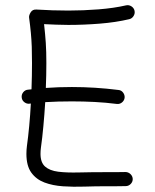

<svg xmlns="http://www.w3.org/2000/svg" viewBox="-20 -711 596 738"><path d="M63.5 -335.9Q62 -347.2 69.1 -356.2Q76.2 -365.2 86.9 -366.2Q94.2 -367.2 101.1 -367.7Q103 -420.4 103 -468.8Q103 -503.9 102.1 -531Q101.1 -558.1 98.6 -584.7Q96.2 -611.3 91.8 -643.6Q90.8 -651.9 97.9 -663.6Q105 -675.3 120.1 -674.3Q150.9 -672.4 181.6 -671.4Q212.4 -670.4 242.7 -670.4Q299.3 -670.4 358.6 -675Q418 -679.7 464.4 -690.4Q475.1 -692.9 484.9 -686.8Q494.6 -680.7 497.1 -669.9Q499.5 -659.2 493.4 -649.4Q487.3 -639.6 476.6 -637.2Q424.8 -625 363.3 -620.1Q301.8 -615.2 242.7 -615.2Q219.2 -615.2 195.8 -616.2Q172.4 -617.2 149.4 -618.2Q153.8 -579.1 156 -546.1Q158.2 -513.2 158.2 -468.8Q158.2 -423.3 156.2 -373Q203.6 -376.5 256.3 -376.5Q345.2 -376.5 435.1 -365.2Q446.3 -364.3 453.1 -355.2Q460 -346.2 459 -335Q457.5 -324.2 448.7 -317.1Q439.9 -310.1 428.7 -311.5Q386.2 -316.9 343.3 -319.1Q300.3 -321.3 256.3 -321.3Q229.5 -321.3 204.1 -320.6Q178.7 -319.8 153.8 -318.4Q150.9 -271 146.7 -225.8Q142.6 -180.7 137.2 -142.6Q135.7 -130.9 135.7 -119.6Q135.7 -86.4 153.3 -70.8Q170.9 -55.2 203.6 -51Q236.3 -46.9 283 -48.1Q329.6 -49.3 387.2 -49.3Q406.7 -49.3 425.3 -49.3Q443.8 -49.3 461.9 -49.8Q473.1 -49.8 481.4 -42Q489.7 -34.2 490.2 -22.9Q490.2 -11.7 482.2 -3.7Q474.1 4.4 462.9 4.4Q444.3 4.9 425.5 4.9Q406.7 4.9 387.2 4.9Q347.2 4.9 304.7 6.3Q262.2 7.8 222.4 5.1Q182.6 2.4 150.9 -9.5Q119.1 -21.5 100.3 -47.6Q81.5 -73.7 81.5 -119.6Q81.5 -134.8 83.5 -149.9Q88.4 -185.1 92.3 -227.1Q96.2 -269 98.6 -313Q96.2 -313 93.8 -312.5Q83 -311 73.7 -318.1Q64.5 -325.2 63.5 -335.9Z"/></svg>

Font: Mikhak Light
Style: Regular
Weight: 300
Designer: Amin Abedi
Version: Version 3.3